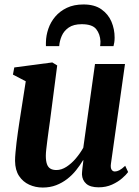

<svg xmlns="http://www.w3.org/2000/svg" viewBox="-20 -830 623 861"><path d="M171.5 11Q139 11 111 -1.8Q83 -14.5 65.5 -40.8Q48 -67 47.5 -108.5Q47.5 -125 49.5 -146.2Q51.5 -167.5 54.2 -191.5Q57 -215.5 60.5 -239Q64 -262.5 67 -283L95.5 -465.5L38 -495.5L44 -527.5L214.5 -550L236.5 -536.5L204 -286.5Q201 -266 198 -243.5Q195 -221 192.2 -199.8Q189.5 -178.5 187.5 -160.8Q185.5 -143 185.5 -131.5Q185.5 -108.5 190.5 -94.2Q195.5 -80 206 -73.8Q216.5 -67.5 233 -67.5Q255.5 -67.5 278 -82Q300.5 -96.5 320 -119.5Q339.5 -142.5 353.5 -167.5L406 -543H540.5L477.5 -96Q475 -78 480.2 -69.5Q485.5 -61 495 -61Q504.5 -61 515.2 -66.5Q526 -72 541.5 -86.5L554.5 -58.5Q546.5 -47 528 -30.8Q509.5 -14.5 482.5 -2.2Q455.5 10 422.5 10Q385 10 367 -5.8Q349 -21.5 347.5 -47.5Q347.5 -51 348 -58.2Q348.5 -65.5 349.5 -74.5Q350.5 -83.5 351.8 -93.2Q353 -103 354 -111L352.5 -111.5Q339 -89 321.5 -67Q304 -45 281.5 -27.5Q259 -10 231.8 0.5Q204.5 11 171.5 11ZM186 -623Q186 -627.5 185.8 -631.5Q185.5 -635.5 186 -641Q186.5 -671 196.8 -701Q207 -731 227.8 -755.5Q248.5 -780 280 -795Q311.5 -810 354.5 -810Q404 -810 434.8 -788.2Q465.5 -766.5 479.8 -732.8Q494 -699 494 -661.5Q494 -649.5 492.5 -640Q491 -630.5 489 -623H429Q429.5 -627.5 430 -632.5Q430.5 -637.5 430.5 -644.5Q429 -677 411.5 -699.2Q394 -721.5 346.5 -721.5Q310 -721.5 288.2 -706.5Q266.5 -691.5 256.8 -668.8Q247 -646 245.5 -623Z"/></svg>

Font: Merriweather 60pt
Style: Bold Italic
Weight: 700
Italic angle: -7.8°
Version: Version 2.101